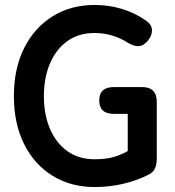

<svg xmlns="http://www.w3.org/2000/svg" viewBox="-20 -738 707 774"><path d="M361 16Q266 16 192.5 -29Q119 -74 77.5 -156.5Q36 -239 36 -350Q36 -462 77.5 -544.5Q119 -627 192.5 -672.5Q266 -718 361 -718Q420 -718 473 -701.5Q526 -685 567 -656Q591 -640 592.5 -618.5Q594 -597 577 -575Q559 -553 539 -552Q519 -551 495 -566Q467 -584 433 -594.5Q399 -605 361 -605Q298 -605 252.5 -573Q207 -541 182 -483.5Q157 -426 157 -350Q157 -275 182 -217.5Q207 -160 252.5 -128Q298 -96 361 -96Q408 -96 439.5 -105.5Q471 -115 495 -129V-279H439Q380 -279 380 -333Q380 -387 439 -387H553Q612 -387 612 -327V-100Q612 -75 604.5 -58.5Q597 -42 577 -33Q534 -11 478.5 2.5Q423 16 361 16Z"/></svg>

Font: Zen Maru Gothic
Style: Bold
Weight: 700
Designer: Yoshimichi Ohira
Foundry: Positype
Version: Version 1.001